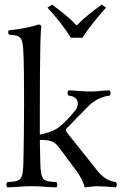

<svg xmlns="http://www.w3.org/2000/svg" viewBox="-20 -804 530 829"><path d="M81 -103C79 -24 70 -21 12 -18C6 -12 6 -1 12 5C52 4 76 0 117 0C158 0 182 4 223 5C229 -1 229 -12 223 -18C165 -21 156 -24 154 -103C154 -123 153 -157 152 -200C201 -200 217 -192 238 -163L307 -70C334 -34 340 -14 344 0C345 3 346 5 348 5C363 3 388 0 401 0C416 0 461 3 480 5C486 -1 486 -12 480 -18C448 -22 423 -38 398 -70L272 -228C269 -232 265 -236 265 -241C265 -245 265 -247 269 -251L353 -337C382 -368 415 -387 453 -391C459 -397 459 -408 453 -414C418 -413 404 -409 370 -409C334 -409 311 -413 276 -414C270 -408 270 -397 276 -391C329 -387 317 -342 308 -331C286 -303 256 -271 232 -253C211 -237 171 -226 152 -223C152 -256 152 -292 152 -329C152 -440 153 -556 154 -599C155 -661 158 -689 158 -689C158 -696 154 -698 145 -698C121 -688 55 -676 17 -673C15 -665 14 -660 20 -654C70 -651 78 -646 81 -576C83 -538 84 -448 84 -355C84 -252 82 -145 81 -103ZM286 -641H336C365 -687 403 -732 438 -771L419 -784C382 -757 348 -732 311 -694C277 -730 244 -755 205 -784L185 -771C220 -733 257 -688 286 -641Z"/></svg>

Font: Libertinus Serif Display
Style: Regular
Weight: 400
Designer: Philipp H. Poll, Khaled Hosny
Foundry: Caleb Maclennan
Version: Version 7.050;RELEASE